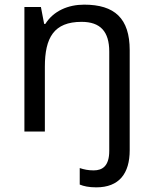

<svg xmlns="http://www.w3.org/2000/svg" viewBox="-20 -566 658 826"><path d="M394 240C493 240 538 180 538 80V-350C538 -487 473 -546 342 -546C273 -546 210 -519 175 -463H170L156 -536H85V0H173V-279C173 -404 212 -472 331 -472C412 -472 450 -430 450 -344V83C450 148 421 167 383 167C359 167 341 163 323 157V228C340 235 362 240 394 240Z"/></svg>

Font: Noto Sans Newa
Style: Regular
Weight: 400
Designer: Monotype Design Team
Foundry: Monotype Imaging Inc.
Version: Version 2.007